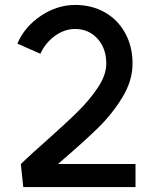

<svg xmlns="http://www.w3.org/2000/svg" viewBox="-20 -752 616 775"><path d="M166 -183Q247 -255 295 -302.5Q343 -350 376 -400Q409 -450 409 -495Q409 -557 373.5 -596Q338 -635 283 -635Q240 -635 201.5 -607Q163 -579 143 -535L50 -576Q80 -645 145.5 -688.5Q211 -732 283 -732Q351 -732 403.5 -702Q456 -672 485.5 -618Q515 -564 515 -495Q515 -427 474.5 -360Q434 -293 377 -237Q320 -181 230 -104L214 -90H527V3H74L64 -90Q88 -113 114 -136.5Q140 -160 166 -183Z"/></svg>

Font: SUITE
Style: Bold
Weight: 700
Designer: Sun
Foundry: Sun
Version: Version 2.040